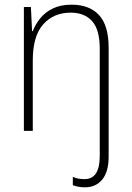

<svg xmlns="http://www.w3.org/2000/svg" viewBox="-20 -559 562 820"><path d="M343 241Q327 241 314.5 238.5Q302 236 291 232V196Q303 202 315.5 204Q328 206 341 206Q406 206 406 108V-351Q406 -432 373.5 -468.5Q341 -505 282 -505Q209 -505 164.5 -455Q120 -405 120 -301V0H82V-529H112L117 -426H120Q131 -455 152 -481Q173 -507 206 -523Q239 -539 286 -539Q362 -539 403 -494.5Q444 -450 444 -355V110Q444 175 416.5 208Q389 241 343 241Z"/></svg>

Font: Noto Sans Ethiopic SemiCondensed ExtraLight
Style: Regular
Weight: 200
Width: 4
Designer: Monotype Design Team
Foundry: Monotype Imaging Inc.
Version: Version 2.102; ttfautohint (v1.8.4.7-5d5b)